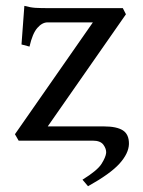

<svg xmlns="http://www.w3.org/2000/svg" viewBox="-20 -482 491 658"><path d="M335.9 -48.8Q379.9 -48.8 401.1 -35.2Q422.4 -21.5 421.9 11.7Q420.9 43.9 389.4 78.9Q357.9 113.8 281.7 156.2L262.7 133.8Q314 102.1 328.1 79.3Q342.3 56.6 343.8 42Q344.7 28.3 334.5 14.2Q324.2 0 297.9 0H43.9L31.2 -22L298.3 -405.3H143.1Q124.5 -405.3 107.9 -386.2Q91.3 -367.2 81.1 -322.3L53.7 -329.6L63.5 -461.9Q85 -456.1 101.6 -455.1Q118.2 -454.1 149.4 -454.1H400.9L411.6 -433.1L143.6 -48.8Z"/></svg>

Font: Gentium Book Plus
Style: Regular
Weight: 400
Designer: Victor Gaultney, Annie Olsen, Iska Routamaa, Becca Hirsbrunner
Foundry: SIL International
Version: Version 6.101